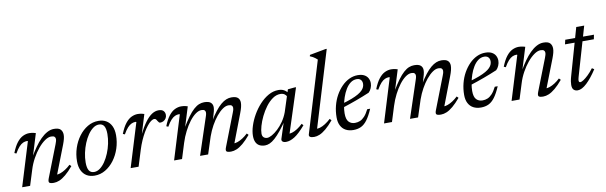

<svg xmlns="http://www.w3.org/2000/svg" viewBox="-47 -1172 5177 1641"><g transform="rotate(-10 2541.0 -351.5)"><path d="M45 -292.5 28.5 -299.5Q50.5 -355.5 75.5 -387.2Q100.5 -419 128 -432Q155.5 -445 183 -445Q193 -445 202.2 -443.8Q211.5 -442.5 220.8 -440.5Q230 -438.5 239 -435.5L178.5 -238.5H175Q199.5 -281 225.8 -318.5Q252 -356 280 -384Q308 -412 337.5 -428Q367 -444 397 -444Q439 -444 455 -426Q471 -408 471 -379.5Q471 -363.5 466 -343.8Q461 -324 451.5 -299L349.5 -36.5V-54.5Q365.5 -54 386 -61.2Q406.5 -68.5 429.5 -83Q452.5 -97.5 475 -119L489 -105Q453 -62 422.2 -36.5Q391.5 -11 366 -0.5Q340.5 10 317.5 10Q285 10 277.5 0.2Q270 -9.5 281 -37.5L388.5 -313Q393.5 -326 396.5 -336.8Q399.5 -347.5 399.5 -356Q399.5 -368.5 391.2 -376.2Q383 -384 361.5 -384Q337 -384 307.2 -363.5Q277.5 -343 248 -307.5Q218.5 -272 193.8 -227Q169 -182 154 -132.5L112.5 0H43.5L160 -379.5Q158.5 -380.5 156.8 -381.2Q155 -382 152.5 -382Q135.5 -382 118.2 -374.5Q101 -367 83 -347.5Q65 -328 45 -292.5Z M782.5 -445.5Q823 -445.5 851.5 -428.2Q880 -411 895.5 -378.5Q911 -346 911 -299.5Q911 -240 892.8 -184.5Q874.5 -129 841.8 -85.2Q809 -41.5 765.8 -15.8Q722.5 10 672 10Q632 10 603.2 -7.2Q574.5 -24.5 559 -57.2Q543.5 -90 543.5 -136Q543.5 -196 561.8 -251.2Q580 -306.5 612.8 -350.2Q645.5 -394 688.8 -419.8Q732 -445.5 782.5 -445.5ZM673 -21.5Q699 -21.5 723.5 -39.5Q748 -57.5 769 -88.2Q790 -119 806 -157.8Q822 -196.5 831 -239Q840 -281.5 840 -322Q840 -369 826 -391.5Q812 -414 781.5 -414Q755.5 -414 731 -396Q706.5 -378 685.5 -347.5Q664.5 -317 648.5 -278Q632.5 -239 623.5 -196.5Q614.5 -154 614.5 -113.5Q614.5 -67 628.5 -44.2Q642.5 -21.5 673 -21.5Z M1101.5 -379.5Q1100 -380.5 1098.2 -381.2Q1096.5 -382 1094 -382Q1077 -382 1059.8 -374.5Q1042.5 -367 1024.5 -347.5Q1006.5 -328 986.5 -292.5L970 -299.5Q992 -355.5 1017 -387.2Q1042 -419 1069.5 -432Q1097 -445 1124.5 -445Q1134.5 -445 1143.8 -443.8Q1153 -442.5 1162.2 -440.5Q1171.5 -438.5 1180.5 -435.5L1127 -261H1124.5Q1157.5 -326.5 1187.2 -367Q1217 -407.5 1246 -426.5Q1275 -445.5 1305 -445.5Q1334 -445.5 1347.2 -431.5Q1360.5 -417.5 1360.5 -396Q1360.5 -379.5 1352.2 -366.5Q1344 -353.5 1330.8 -346.2Q1317.5 -339 1301.5 -339Q1296 -339 1291.2 -343.2Q1286.5 -347.5 1280.5 -357.5Q1275 -368.5 1269.5 -373.5Q1264 -378.5 1256 -378.5Q1243.5 -378.5 1227.2 -366.8Q1211 -355 1193.8 -333.2Q1176.5 -311.5 1159 -281.8Q1141.5 -252 1125.8 -216Q1110 -180 1097.5 -140L1054 0H985Z M1888 -36.5 1887.5 -54.5Q1904 -54 1924.5 -61.2Q1945 -68.5 1967.8 -83Q1990.5 -97.5 2013.5 -119L2027 -105Q1991 -62 1960.5 -36.5Q1930 -11 1904.2 -0.5Q1878.5 10 1855.5 10Q1823 10 1815.5 0.2Q1808 -9.5 1819.5 -37.5L1927 -315Q1932.5 -328 1935 -337.8Q1937.5 -347.5 1937.5 -355.5Q1937.5 -368.5 1929.2 -376Q1921 -383.5 1900.5 -383.5Q1877 -383.5 1850.2 -365Q1823.5 -346.5 1796.5 -313.8Q1769.5 -281 1746 -238.5Q1722.5 -196 1705.5 -148L1657.5 0H1587.5L1693 -318.5Q1695.5 -326 1697.5 -332.5Q1699.5 -339 1700.5 -345Q1701.5 -351 1701.5 -356Q1701.5 -369 1693.5 -376.2Q1685.5 -383.5 1666.5 -383.5Q1642.5 -383.5 1615.2 -364Q1588 -344.5 1561.5 -309.8Q1535 -275 1511.8 -229.5Q1488.5 -184 1472.5 -133L1431 0H1362L1478.5 -379.5Q1477 -380.5 1475.2 -381.2Q1473.5 -382 1471 -382Q1454 -382 1436.8 -374.5Q1419.5 -367 1401.5 -347.5Q1383.5 -328 1363.5 -292.5L1347 -299.5Q1369 -355.5 1394 -387.2Q1419 -419 1446.5 -432Q1474 -445 1501.5 -445Q1511.5 -445 1520.8 -443.8Q1530 -442.5 1539.2 -440.5Q1548.5 -438.5 1557.5 -435.5L1501 -253H1497Q1530.5 -310 1558 -347.5Q1585.5 -385 1609.8 -406.5Q1634 -428 1656.2 -436.8Q1678.5 -445.5 1701 -445.5Q1740.5 -445.5 1757.5 -430.5Q1774.5 -415.5 1774.5 -390Q1774.5 -374 1769.2 -353.5Q1764 -333 1755.5 -305.5L1745 -272.5H1740.5Q1769.5 -321 1795.5 -354.2Q1821.5 -387.5 1845.5 -407.8Q1869.5 -428 1892 -437Q1914.5 -446 1936.5 -446Q1977 -446 1993.5 -430.2Q2010 -414.5 2010 -387.5Q2010 -371 2004.8 -349.5Q1999.5 -328 1988 -298Z M2297.5 -23.5 2350.5 -187.5H2363Q2324.5 -130.5 2293.8 -92.5Q2263 -54.5 2238 -32.2Q2213 -10 2191.8 -0.8Q2170.5 8.5 2151 8.5Q2124 8.5 2104 -1.5Q2084 -11.5 2073 -33.2Q2062 -55 2062 -89.5Q2062 -128.5 2077 -175.5Q2092 -222.5 2118.5 -268.5Q2145 -314.5 2180.5 -353Q2216 -391.5 2257.5 -414.8Q2299 -438 2343.5 -438Q2372.5 -438 2392 -427.2Q2411.5 -416.5 2427 -394.5L2409 -369Q2404 -382.5 2390 -392.2Q2376 -402 2354.5 -402Q2319 -402 2286.8 -379.2Q2254.5 -356.5 2227.2 -320Q2200 -283.5 2179.8 -241.8Q2159.5 -200 2148.5 -161.2Q2137.5 -122.5 2137.5 -96Q2137.5 -73.5 2149.8 -62.8Q2162 -52 2180.5 -52Q2197 -52 2221.8 -65.8Q2246.5 -79.5 2273.5 -104.5Q2300.5 -129.5 2324.8 -164.5Q2349 -199.5 2364.5 -241L2425.5 -430L2481.5 -435.5H2497L2368 -36.5L2359.5 -55Q2375.5 -52.5 2397 -59Q2418.5 -65.5 2442.5 -81Q2466.5 -96.5 2490 -119L2503 -104.5Q2448.5 -40.5 2408 -15.2Q2367.5 10 2334 10Q2312 10 2302.2 0.8Q2292.5 -8.5 2297.5 -23.5Z M2721.5 -636Q2712.5 -644 2703.5 -651Q2694.5 -658 2684 -664Q2673.5 -670 2659 -675.5L2662.5 -687L2802 -713H2812.5L2608.5 -41L2602 -55.5Q2617.5 -53 2638.8 -59.2Q2660 -65.5 2684.2 -80.8Q2708.5 -96 2733.5 -119L2746.5 -104.5Q2710.5 -61.5 2680.2 -36.2Q2650 -11 2624.8 -0.5Q2599.5 10 2577 10Q2553 10 2541.5 2.8Q2530 -4.5 2535 -20.5Z M3019.5 -413.5Q2989.5 -413.5 2965.2 -395.2Q2941 -377 2922.8 -346.8Q2904.5 -316.5 2892.2 -280.2Q2880 -244 2873.5 -208Q2867 -172 2867 -142.5Q2867 -90.5 2887.5 -69Q2908 -47.5 2941 -47.5Q2964.5 -47.5 2985 -56Q3005.5 -64.5 3025 -85.5Q3044.5 -106.5 3063.5 -144.5H3089Q3063.5 -85 3038.2 -51.2Q3013 -17.5 2984 -3.8Q2955 10 2917.5 10Q2879.5 10 2851.8 -4.8Q2824 -19.5 2808.8 -48.8Q2793.5 -78 2793.5 -120.5Q2793.5 -173 2806 -221.5Q2818.5 -270 2841.2 -310.5Q2864 -351 2894 -381.5Q2924 -412 2959.5 -428.8Q2995 -445.5 3033 -445.5Q3068 -445.5 3090 -433.5Q3112 -421.5 3122.2 -401.8Q3132.5 -382 3132.5 -359Q3132.5 -337.5 3123.5 -316.2Q3114.5 -295 3100 -281.5Q3072.5 -270 3043.5 -258.5Q3014.5 -247 2984 -235.8Q2953.5 -224.5 2922.5 -214Q2891.5 -203.5 2860.5 -193.5L2862 -227.5Q2911 -241.5 2946.5 -255.2Q2982 -269 3005.2 -282.5Q3028.5 -296 3041.8 -309.8Q3055 -323.5 3060.8 -337.5Q3066.5 -351.5 3066.5 -366Q3066.5 -380.5 3061 -391Q3055.5 -401.5 3045.2 -407.5Q3035 -413.5 3019.5 -413.5Z M3710 -36.5 3709.5 -54.5Q3726 -54 3746.5 -61.2Q3767 -68.5 3789.8 -83Q3812.5 -97.5 3835.5 -119L3849 -105Q3813 -62 3782.5 -36.5Q3752 -11 3726.2 -0.5Q3700.5 10 3677.5 10Q3645 10 3637.5 0.2Q3630 -9.5 3641.5 -37.5L3749 -315Q3754.5 -328 3757 -337.8Q3759.5 -347.5 3759.5 -355.5Q3759.5 -368.5 3751.2 -376Q3743 -383.5 3722.5 -383.5Q3699 -383.5 3672.2 -365Q3645.5 -346.5 3618.5 -313.8Q3591.5 -281 3568 -238.5Q3544.5 -196 3527.5 -148L3479.5 0H3409.5L3515 -318.5Q3517.5 -326 3519.5 -332.5Q3521.5 -339 3522.5 -345Q3523.5 -351 3523.5 -356Q3523.5 -369 3515.5 -376.2Q3507.5 -383.5 3488.5 -383.5Q3464.5 -383.5 3437.2 -364Q3410 -344.5 3383.5 -309.8Q3357 -275 3333.8 -229.5Q3310.5 -184 3294.5 -133L3253 0H3184L3300.5 -379.5Q3299 -380.5 3297.2 -381.2Q3295.5 -382 3293 -382Q3276 -382 3258.8 -374.5Q3241.5 -367 3223.5 -347.5Q3205.5 -328 3185.5 -292.5L3169 -299.5Q3191 -355.5 3216 -387.2Q3241 -419 3268.5 -432Q3296 -445 3323.5 -445Q3333.5 -445 3342.8 -443.8Q3352 -442.5 3361.2 -440.5Q3370.5 -438.5 3379.5 -435.5L3323 -253H3319Q3352.5 -310 3380 -347.5Q3407.5 -385 3431.8 -406.5Q3456 -428 3478.2 -436.8Q3500.5 -445.5 3523 -445.5Q3562.5 -445.5 3579.5 -430.5Q3596.5 -415.5 3596.5 -390Q3596.5 -374 3591.2 -353.5Q3586 -333 3577.5 -305.5L3567 -272.5H3562.5Q3591.5 -321 3617.5 -354.2Q3643.5 -387.5 3667.5 -407.8Q3691.5 -428 3714 -437Q3736.5 -446 3758.5 -446Q3799 -446 3815.5 -430.2Q3832 -414.5 3832 -387.5Q3832 -371 3826.8 -349.5Q3821.5 -328 3810 -298Z M4126.5 -413.5Q4096.5 -413.5 4072.2 -395.2Q4048 -377 4029.8 -346.8Q4011.5 -316.5 3999.2 -280.2Q3987 -244 3980.5 -208Q3974 -172 3974 -142.5Q3974 -90.5 3994.5 -69Q4015 -47.5 4048 -47.5Q4071.5 -47.5 4092 -56Q4112.5 -64.5 4132 -85.5Q4151.5 -106.5 4170.5 -144.5H4196Q4170.5 -85 4145.2 -51.2Q4120 -17.5 4091 -3.8Q4062 10 4024.5 10Q3986.5 10 3958.8 -4.8Q3931 -19.5 3915.8 -48.8Q3900.5 -78 3900.5 -120.5Q3900.5 -173 3913 -221.5Q3925.5 -270 3948.2 -310.5Q3971 -351 4001 -381.5Q4031 -412 4066.5 -428.8Q4102 -445.5 4140 -445.5Q4175 -445.5 4197 -433.5Q4219 -421.5 4229.2 -401.8Q4239.5 -382 4239.5 -359Q4239.5 -337.5 4230.5 -316.2Q4221.5 -295 4207 -281.5Q4179.5 -270 4150.5 -258.5Q4121.5 -247 4091 -235.8Q4060.5 -224.5 4029.5 -214Q3998.5 -203.5 3967.5 -193.5L3969 -227.5Q4018 -241.5 4053.5 -255.2Q4089 -269 4112.2 -282.5Q4135.5 -296 4148.8 -309.8Q4162 -323.5 4167.8 -337.5Q4173.5 -351.5 4173.5 -366Q4173.5 -380.5 4168 -391Q4162.5 -401.5 4152.2 -407.5Q4142 -413.5 4126.5 -413.5Z M4292.5 -292.5 4276 -299.5Q4298 -355.5 4323 -387.2Q4348 -419 4375.5 -432Q4403 -445 4430.5 -445Q4440.5 -445 4449.8 -443.8Q4459 -442.5 4468.2 -440.5Q4477.5 -438.5 4486.5 -435.5L4426 -238.5H4422.5Q4447 -281 4473.2 -318.5Q4499.5 -356 4527.5 -384Q4555.5 -412 4585 -428Q4614.5 -444 4644.5 -444Q4686.5 -444 4702.5 -426Q4718.5 -408 4718.5 -379.5Q4718.5 -363.5 4713.5 -343.8Q4708.5 -324 4699 -299L4597 -36.5V-54.5Q4613 -54 4633.5 -61.2Q4654 -68.5 4677 -83Q4700 -97.5 4722.5 -119L4736.5 -105Q4700.5 -62 4669.8 -36.5Q4639 -11 4613.5 -0.5Q4588 10 4565 10Q4532.5 10 4525 0.2Q4517.5 -9.5 4528.5 -37.5L4636 -313Q4641 -326 4644 -336.8Q4647 -347.5 4647 -356Q4647 -368.5 4638.8 -376.2Q4630.5 -384 4609 -384Q4584.5 -384 4554.8 -363.5Q4525 -343 4495.5 -307.5Q4466 -272 4441.2 -227Q4416.5 -182 4401.5 -132.5L4360 0H4291L4407.5 -379.5Q4406 -380.5 4404.2 -381.2Q4402.5 -382 4400 -382Q4383 -382 4365.8 -374.5Q4348.5 -367 4330.5 -347.5Q4312.5 -328 4292.5 -292.5Z M4824.5 -397 4833.5 -435.5H5082.5L5075 -397ZM4892 -107Q4890 -99 4888.2 -92.5Q4886.5 -86 4885.8 -81Q4885 -76 4885 -72Q4885 -64 4888.5 -60Q4892 -56 4897.5 -56Q4908 -56 4926.5 -68Q4945 -80 4968.2 -102.2Q4991.5 -124.5 5015.5 -156.5L5034 -144.5Q5010.5 -108.5 4987.8 -80.2Q4965 -52 4943.8 -32Q4922.5 -12 4902.5 -1.5Q4882.5 9 4864.5 9Q4843 9 4829.8 -3.5Q4816.5 -16 4816.5 -46.5Q4816.5 -59.5 4819.2 -77.2Q4822 -95 4829 -119.5L4945 -526.5H5014Z"/></g></svg>

Font: Newsreader 24pt
Style: Italic
Weight: 400
Italic angle: -17°
Designer: Hugues Gentile
Foundry: Production Type
Version: Version 1.003